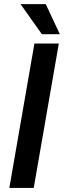

<svg xmlns="http://www.w3.org/2000/svg" viewBox="-20 -925 319 945"><path d="M146 0H25.9L149.4 -710.9H269.5ZM274.4 -756.8H186L81.1 -904.8H205.1Z"/></svg>

Font: TypoPRO Roboto
Style: Italic
Weight: 500
Italic angle: -12°
Designer: Google
Version: Version 2.136; 2016